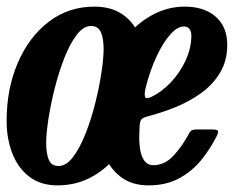

<svg xmlns="http://www.w3.org/2000/svg" viewBox="-21 -550 712 580"><path d="M275 -184.5Q275 -259 296.2 -322Q317.5 -385 354.2 -431.8Q391 -478.5 438 -504.2Q485 -530 537 -530Q596.5 -530 631 -499.2Q665.5 -468.5 665.5 -414.5Q665.5 -367.5 644.5 -331.8Q623.5 -296 588.5 -270.2Q553.5 -244.5 510.8 -227Q468 -209.5 423.5 -198Q410 -194.5 405.5 -188.5Q401 -182.5 400.5 -163.5Q393.5 -51 442 -51Q476 -51 502.2 -78.8Q528.5 -106.5 550.5 -147.5Q554.5 -155 559.5 -157Q564.5 -159 576.5 -159H616.5Q633.5 -159 636.8 -155.5Q640 -152 633.5 -138.5Q613.5 -99 585.8 -65.2Q558 -31.5 519 -10.8Q480 10 427.5 10Q376 10 342.2 -16.8Q308.5 -43.5 291.8 -87.8Q275 -132 275 -184.5ZM433.5 -256Q467 -271.5 495 -301.2Q523 -331 539.8 -367.5Q556.5 -404 557 -440Q557.5 -470 534 -470Q515 -470 493.5 -446Q472 -422 452.2 -380Q432.5 -338 419 -285Q415 -267.5 416.8 -258.8Q418.5 -250 433.5 -256ZM-1 -184.5Q-1 -282 32.8 -360.2Q66.5 -438.5 126.2 -484.2Q186 -530 264 -530Q316 -530 350.2 -505.8Q384.5 -481.5 401 -440Q417.5 -398.5 417.5 -347Q417.5 -273 398.2 -208.5Q379 -144 343.8 -94.8Q308.5 -45.5 260 -17.8Q211.5 10 153 10Q101 10 66.8 -16.8Q32.5 -43.5 15.8 -87.8Q-1 -132 -1 -184.5ZM118.5 -117.5Q118.5 -87 126.2 -67.8Q134 -48.5 156 -48.5Q179 -48.5 199.5 -75.5Q220 -102.5 237 -145.2Q254 -188 266.2 -236.5Q278.5 -285 285.2 -329.2Q292 -373.5 292 -402.5Q292 -433 284 -452.2Q276 -471.5 253.5 -471.5Q231 -471.5 210.5 -444.5Q190 -417.5 173.2 -374.5Q156.5 -331.5 144.2 -282.8Q132 -234 125.2 -190Q118.5 -146 118.5 -117.5Z"/></svg>

Font: Besley* Condensed Semi
Style: Italic
Weight: 600
Width: 3
Italic angle: -13°
Designer: Owen Earl
Foundry: indestructible type*
Version: Version 3.000; ttfautohint (v1.8.3)